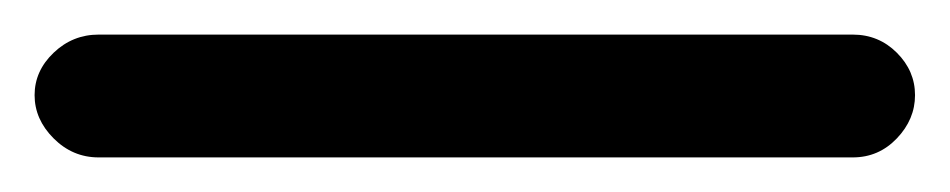

<svg xmlns="http://www.w3.org/2000/svg" viewBox="-26 29 549 111"><path d="M467 120H31Q16 120 5 109Q-6 98 -6 84Q-6 70 5 59.5Q16 49 31 49H467Q482 49 492.5 59.5Q503 70 503 84Q503 98 492.5 109Q482 120 467 120Z"/></svg>

Font: Hoogli Semibold
Style: Regular
Weight: 600
Designer: Anand Singh Naorem
Foundry: Brand New Type
Version: Version 1.00 b007